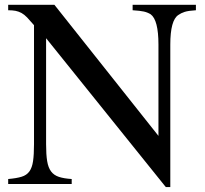

<svg xmlns="http://www.w3.org/2000/svg" viewBox="-20 -758 845 791"><path d="M663.1 12.7 169.9 -600.6V-164.1Q169.9 -121.1 174.3 -94.2Q178.7 -67.4 190.4 -51.8Q202.1 -36.1 222.7 -29.3Q243.2 -22.5 275.4 -20.5V0H13.7V-20.5Q47.9 -23.4 68.8 -29.8Q89.8 -36.1 101.1 -51.8Q112.3 -67.4 116.2 -94.2Q120.1 -121.1 120.1 -164.1V-654.3Q103.5 -673.8 91.8 -686Q80.1 -698.2 68.4 -704.6Q56.6 -710.9 43.9 -713.4Q31.2 -715.8 13.7 -715.8V-738.3H204.1L632.8 -198.2V-574.2Q632.8 -675.8 600.6 -699.2Q587.9 -707 572.8 -710.4Q557.6 -713.9 526.4 -715.8V-738.3H787.1V-715.8Q755.9 -713.9 740.7 -709Q725.6 -704.1 714.8 -696.3Q681.6 -674.8 681.6 -574.2V12.7Z"/></svg>

Font: BabelStone Tibetan
Style: Regular
Weight: 400
Designer: Christopher J. Fynn
Foundry: BabelStone
Version: Version 10.011 October 1, 2023